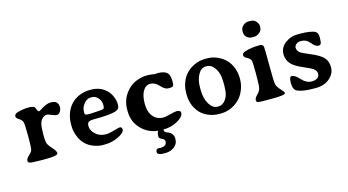

<svg xmlns="http://www.w3.org/2000/svg" viewBox="-95 -1077 3029 1671"><g transform="rotate(-15 1419.5 -241.5)"><path d="M310.1 -23.9Q310.1 -0.5 196.8 -0.5H154.8L144.5 -1Q134.3 -1.5 123.5 -1.5L113.3 -2Q103 -2.4 91.8 -2.4Q40.5 -2.4 40.5 -24.4Q40.5 -46.4 66.2 -68.8Q91.8 -91.3 97.4 -109.4Q103 -127.4 103 -233.4Q103 -339.4 96.4 -360.4Q89.8 -381.3 64.7 -396.2Q39.6 -411.1 39.6 -427.2Q39.6 -449.7 73.2 -459Q124 -472.7 165 -472.7Q206.1 -472.7 220.2 -463.4Q226.1 -459.5 233.6 -438.5Q241.2 -417.5 251.5 -417.5Q255.9 -417.5 270 -426.3Q326.7 -465.3 366.7 -465.3Q406.7 -465.3 421.1 -448.2Q435.5 -431.2 435.5 -407.2Q435.5 -383.3 422.6 -364.5Q409.7 -345.7 393.3 -345.7Q377 -345.7 348.1 -358.4Q319.3 -371.1 303.7 -371.1Q288.1 -371.1 268.6 -354.5Q249 -337.9 241.5 -307.1Q233.9 -276.4 233.9 -210.7Q233.9 -145 243.2 -125.7Q252.4 -106.4 281.2 -75.2Q310.1 -43.9 310.1 -23.9Z M727.5 -416.5H713.4Q682.6 -416.5 654.5 -384.5Q626.5 -352.5 626.5 -308.1V-300.3Q626.5 -282.2 646.5 -282.2L651.4 -281.2H686L688.5 -281.7L770 -286.6Q777.3 -288.1 779.8 -288.1Q804.7 -288.1 804.7 -314V-330.1Q804.7 -362.8 781.2 -389.6Q757.8 -416.5 727.5 -416.5ZM632.3 -184.1Q632.3 -135.3 678.2 -99.6Q712.4 -72.8 765.1 -72.8Q789.1 -72.8 836.2 -86.4Q883.3 -100.1 890.6 -100.1Q912.6 -100.1 912.6 -76.2Q912.6 -47.9 854.2 -18.8Q795.9 10.3 733.4 10.3H711.9Q710.9 10.3 709.5 10.3Q669.9 10.3 628.9 -5.9Q547.9 -37.1 513.7 -115.2Q490.2 -168.9 490.2 -217.3V-239.7Q490.2 -289.1 507.3 -335Q539.6 -421.4 621.1 -459.5Q669.9 -481.9 723.6 -481.9H734.9Q814.5 -481.9 869.1 -432.6Q897.9 -406.2 913.3 -369.1Q928.7 -332 928.7 -293.7Q928.7 -255.4 891.1 -243.2Q838.4 -226.1 695.8 -226.1Q657.7 -226.1 645 -216.6Q632.3 -207 632.3 -184.1Z M1218.8 218.8Q1218.8 218.8 1206.1 218.8Q1147 218.8 1147 191.9Q1147 162.6 1171.9 162.6Q1182.1 164.1 1189 164.1Q1246.1 164.1 1246.1 120.1Q1246.1 101.6 1221.2 91.1Q1196.3 80.6 1196.3 64.5Q1196.3 25.4 1210 15.1Q1125 6.8 1064.9 -50.8Q995.1 -117.7 995.1 -219.2Q995.1 -220.2 995.1 -220.7V-232.9Q995.1 -333.5 1065.4 -405.8Q1099.6 -441.4 1146 -458.5Q1192.4 -475.6 1236.8 -475.6H1248Q1256.8 -475.6 1270.5 -474.1L1293.5 -471.2L1304.7 -468.8Q1324.2 -470.7 1333 -470.7Q1387.2 -470.7 1413.6 -450Q1439.9 -429.2 1439.9 -369.1Q1439.9 -331.5 1431.4 -325Q1422.9 -318.4 1390.9 -318.4Q1358.9 -318.4 1323.7 -358.2Q1288.6 -397.9 1246.8 -397.9Q1205.1 -397.9 1180.4 -356.2Q1155.8 -314.5 1155.8 -241.7Q1155.8 -168.9 1190.2 -126.7Q1224.6 -84.5 1285.2 -84.5Q1299.3 -84.5 1346.2 -96.4Q1393.1 -108.4 1407.2 -108.4Q1442.4 -108.4 1442.4 -84Q1442.4 -49.3 1383.8 -16.4Q1325.2 16.6 1254.4 16.6Q1255.9 20 1255.9 24.9Q1255.9 42 1281.5 50Q1307.1 58.1 1320.8 76.4Q1334.5 94.7 1334.5 118.2V122.1L1334 126.5Q1334 166.5 1300 192.6Q1266.1 218.8 1218.8 218.8Z M1761.7 -418.5H1752.4Q1710.4 -418.5 1683.8 -371.1Q1657.2 -323.7 1657.2 -257.8V-230.5Q1657.2 -156.2 1688 -105Q1718.8 -53.7 1761.7 -53.7H1771Q1808.6 -53.7 1836.7 -92Q1864.7 -130.4 1864.7 -194.3L1865.7 -204.6L1866.2 -225.1V-230.5L1865.7 -235.8V-246.1Q1864.7 -256.8 1864.7 -261.7Q1864.7 -326.7 1834 -372.6Q1803.2 -418.5 1761.7 -418.5ZM1762.2 -483.4H1786.6Q1830.1 -483.4 1876 -462.9Q1963.4 -423.8 1996.1 -335.9Q2012.7 -290.5 2012.7 -243.2V-234.4Q2012.7 -183.6 1992.2 -134.8Q1971.7 -85.9 1937 -53.7Q1864.7 11.7 1771 11.7Q1763.7 11.7 1756.3 11.2Q1709.5 11.2 1664.3 -7.6Q1619.1 -26.4 1590.3 -57.6Q1528.3 -126 1528.3 -229V-237.3L1528.8 -245.6Q1529.3 -291 1545.9 -335.4Q1578.1 -420.4 1664.1 -460.9Q1712.4 -483.4 1762.2 -483.4Z M2141.6 -633.3Q2141.6 -661.6 2163.8 -681.2Q2186 -700.7 2211.9 -700.7H2227.5Q2234.9 -699.2 2239.7 -699.2Q2263.2 -699.2 2281.2 -678.2Q2299.3 -657.2 2299.3 -638.2V-625.5Q2298.3 -620.6 2298.3 -618.2Q2298.3 -597.7 2275.4 -578.1Q2252.4 -558.6 2224.6 -558.6H2209.5Q2182.1 -558.6 2162.4 -575.9Q2142.6 -593.3 2142.6 -615.7L2141.6 -620.6ZM2234.4 2H2188Q2123 2 2110.1 -1.7Q2097.2 -5.4 2097.2 -22.7Q2097.2 -40 2121.6 -64.5Q2146 -88.9 2152.3 -113.5Q2158.7 -138.2 2158.7 -241.9Q2158.7 -345.7 2153.3 -364.3Q2147.9 -382.8 2119.9 -396.2Q2091.8 -409.7 2091.8 -428.5Q2091.8 -447.3 2117.7 -456.1Q2176.3 -475.6 2247.1 -475.6H2254.4Q2282.7 -475.6 2287.1 -451.7Q2289.6 -438 2289.6 -287.8Q2289.6 -137.7 2296.1 -112.1Q2302.7 -86.4 2330.1 -57.6Q2357.4 -28.8 2357.4 -21.5V-15.6Q2357.4 2 2234.4 2Z M2748 -338.9Q2720.7 -338.9 2689.2 -378.4Q2657.7 -418 2609.9 -418Q2582.5 -418 2566.4 -403.8Q2550.3 -389.6 2550.3 -372.6Q2550.3 -343.3 2578.6 -323.7Q2592.3 -314.5 2666.3 -283.4Q2740.2 -252.4 2772.2 -219.5Q2804.2 -186.5 2804.2 -129.9Q2804.2 -73.2 2755.9 -31.2Q2707.5 10.7 2631.8 10.7H2606Q2511.2 10.7 2463.9 -11.7Q2430.7 -27.3 2430.7 -85.9Q2430.7 -144.5 2452.6 -144.5Q2480.5 -144.5 2521.7 -99.1Q2563 -53.7 2611.3 -53.7Q2640.6 -53.7 2660.9 -66.2Q2681.2 -78.6 2681.2 -105.2Q2681.2 -131.8 2652.8 -152.8Q2637.7 -164.1 2571 -192.6Q2504.4 -221.2 2476.1 -248Q2433.6 -288.1 2433.6 -346.4Q2433.6 -404.8 2483.4 -443.1Q2533.2 -481.4 2599.6 -481.4H2612.8Q2717.3 -481.4 2754.9 -460Q2776.9 -447.3 2776.9 -406.2Q2776.9 -365.2 2771 -352.1Q2765.1 -338.9 2748 -338.9Z"/></g></svg>

Font: Averia Serif Libre RX
Style: Bold
Weight: 700
Version: Version 1.002